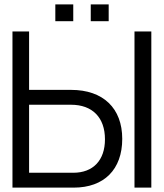

<svg xmlns="http://www.w3.org/2000/svg" viewBox="-20 -858 749 878"><path d="M37 0H317C456 0 539 -83 539 -223C539 -363 452 -447 305 -447H113V-714H37ZM113 -68V-379H305C402 -379 460 -321 460 -221C460 -125 406 -68 315 -68ZM233 -761H315V-838H233ZM395 -761H477V-838H395ZM595 0H672V-714H595Z"/></svg>

Font: Non Bureau Light
Style: Regular
Weight: 300
Designer: Jona Saucedo
Foundry: Non Foundry
Version: Version 1.000;FEAKit 1.0